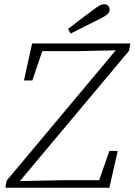

<svg xmlns="http://www.w3.org/2000/svg" viewBox="-20 -877 629 897"><path d="M5 0 11 -33 530 -653 518 -623 520 -642 344 -638H152L185 -660L131 -501H92L130 -674H589L583 -640L62 -18L75 -48L73 -31L265 -35H467L436 -14L491 -172H530L491 0ZM298 -742Q327 -764 355.5 -786Q384 -808 413 -829Q433 -844 444 -850.5Q455 -857 467 -857Q478 -857 485 -850.5Q492 -844 492 -833Q492 -820 482.5 -811Q473 -802 447 -789Q413 -772 378.5 -755Q344 -738 310 -720Z"/></svg>

Font: Source Serif 4 Light
Style: Italic
Weight: 300
Italic angle: -12°
Designer: Frank Grießhammer
Foundry: Adobe Systems Incorporated
Version: Version 4.004;hotconv 1.0.116;makeotfexe 2.5.65601